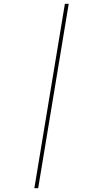

<svg xmlns="http://www.w3.org/2000/svg" viewBox="-20 -843 540 1006"><path d="M160 143 320 -823H340L180 143Z"/></svg>

Font: Iosevka Thin Oblique
Style: Regular
Weight: 100
Italic angle: -9°
Monospace: yes
Designer: Belleve Invis
Foundry: Belleve Invis
Version: Version 32.5.0; ttfautohint (v1.8.4)